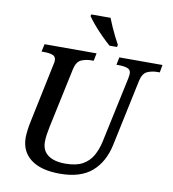

<svg xmlns="http://www.w3.org/2000/svg" viewBox="-99 -1017 1003 1113"><g transform="rotate(10 402.5 -460.5)"><path d="M328 10Q216 10 156.5 -35.5Q97 -81 97 -163Q97 -179 100.5 -207Q104 -235 108 -252L181 -601Q186 -620 186 -631Q186 -655 166 -662Q146 -669 114 -669H101L111 -714H417L408 -669H395Q362 -669 335 -657Q308 -645 298 -600L223 -248Q218 -225 214.5 -201.5Q211 -178 211 -157Q211 -106 247 -79.5Q283 -53 349 -53Q413 -53 451 -74.5Q489 -96 509.5 -132.5Q530 -169 540 -214L623 -602Q624 -609 625.5 -617.5Q627 -626 627 -631Q627 -655 606.5 -662Q586 -669 555 -669H542L551 -714H805L797 -669H784Q751 -669 724 -657Q697 -645 687 -600L604 -208Q582 -105 515.5 -47.5Q449 10 328 10ZM483 -771Q460 -791 433.5 -817.5Q407 -844 383.5 -871.5Q360 -899 345 -921L348 -931H461Q469 -910 481 -883Q493 -856 506 -829.5Q519 -803 530 -784L527 -771Z"/></g></svg>

Font: Noto Serif Medium
Style: Italic
Weight: 500
Italic angle: -12°
Designer: Monotype Design Team
Foundry: Monotype Imaging Inc.
Version: Version 2.014; ttfautohint (v1.8.4.7-5d5b)